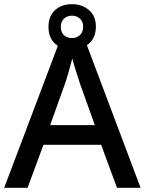

<svg xmlns="http://www.w3.org/2000/svg" viewBox="-20 -899 694 919"><path d="M540 0 464 -206H188L112 0H0L271 -717H383L653 0ZM362 -501Q359 -512 351.5 -534Q344 -556 337 -580Q330 -604 326 -619Q318 -588 308 -553Q298 -518 292 -501L220 -300H434ZM325 -662Q274 -662 243 -690.5Q212 -719 212 -771Q212 -821 243 -850Q274 -879 325 -879Q373 -879 406 -850.5Q439 -822 439 -772Q439 -720 406.5 -691Q374 -662 325 -662ZM325 -717Q348 -717 363 -731.5Q378 -746 378 -771Q378 -796 362.5 -810Q347 -824 325 -824Q302 -824 286.5 -810Q271 -796 271 -771Q271 -746 285 -731.5Q299 -717 325 -717Z"/></svg>

Font: Noto Sans Gurmukhi UI Medium
Style: Regular
Weight: 500
Designer: Jelle Bosma - Monotype Design Team
Foundry: Monotype Imaging Inc.
Version: Version 2.004; ttfautohint (v1.8.4.7-5d5b)